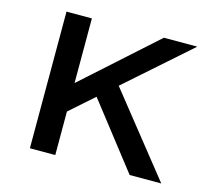

<svg xmlns="http://www.w3.org/2000/svg" viewBox="-100 -825 1071 950"><g transform="rotate(15 435.0 -350.0)"><path d="M225 -194 208 -324 627 -700H798ZM128 0V-700H258V0ZM639 0 358 -361 445 -447 801 0Z"/></g></svg>

Font: Lexend Exa Medium
Style: Regular
Weight: 500
Designer: Bonnie Shaver-Troup, Thomas Jockin
Foundry: Lexend
Version: Version 1.007